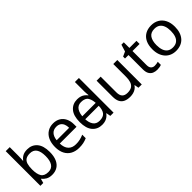

<svg xmlns="http://www.w3.org/2000/svg" viewBox="191 -1863 2976 2976"><g transform="rotate(-45 1679.0 -375.0)"><path d="M173 -575Q173 -541 171.5 -511.5Q170 -482 168 -465H173Q196 -499 236 -522Q276 -545 339 -545Q439 -545 499.5 -475.5Q560 -406 560 -268Q560 -176 532.5 -114Q505 -52 455 -21Q405 10 339 10Q276 10 236 -13Q196 -36 173 -68H166L148 0H85V-760H173ZM324 -472Q267 -472 234 -450.5Q201 -429 187 -384.5Q173 -340 173 -271V-267Q173 -168 205.5 -115.5Q238 -63 326 -63Q398 -63 433.5 -116Q469 -169 469 -269Q469 -370 433.5 -421Q398 -472 324 -472Z M907 -546Q976 -546 1025.5 -516Q1075 -486 1101.5 -431.5Q1128 -377 1128 -304V-251H761Q763 -160 807.5 -112.5Q852 -65 932 -65Q983 -65 1022.5 -74.5Q1062 -84 1104 -102V-25Q1063 -7 1023 1.5Q983 10 928 10Q852 10 793.5 -21Q735 -52 702.5 -113.5Q670 -175 670 -264Q670 -352 699.5 -415Q729 -478 782.5 -512Q836 -546 907 -546ZM906 -474Q843 -474 806.5 -433.5Q770 -393 763 -321H1036Q1036 -367 1022 -401Q1008 -435 979.5 -454.5Q951 -474 906 -474Z M1263 -238V-303H1639V-238ZM1434 10Q1334 10 1274 -59.5Q1214 -129 1214 -267Q1214 -405 1274.5 -475.5Q1335 -546 1435 -546Q1477 -546 1508 -535.5Q1539 -525 1562 -507Q1585 -489 1601 -467H1607Q1606 -480 1603.5 -505.5Q1601 -531 1601 -546V-760H1689V0H1618L1605 -72H1601Q1585 -49 1562 -30.5Q1539 -12 1507.5 -1Q1476 10 1434 10ZM1448 -63Q1533 -63 1567.5 -109.5Q1602 -156 1602 -250V-266Q1602 -366 1569 -419.5Q1536 -473 1447 -473Q1376 -473 1340.5 -416.5Q1305 -360 1305 -265Q1305 -169 1340.5 -116Q1376 -63 1448 -63Z M2307 -536V0H2235L2222 -71H2218Q2201 -43 2174 -25Q2147 -7 2115 1.5Q2083 10 2048 10Q1984 10 1940.5 -10.5Q1897 -31 1875 -74Q1853 -117 1853 -185V-536H1942V-191Q1942 -127 1971 -95Q2000 -63 2061 -63Q2121 -63 2155.5 -85.5Q2190 -108 2204.5 -151.5Q2219 -195 2219 -257V-536Z M2656 -62Q2676 -62 2697 -65.5Q2718 -69 2731 -73V-6Q2717 1 2691 5.5Q2665 10 2641 10Q2599 10 2563.5 -4.5Q2528 -19 2506 -55Q2484 -91 2484 -156V-468H2408V-510L2485 -545L2520 -659H2572V-536H2727V-468H2572V-158Q2572 -109 2595.5 -85.5Q2619 -62 2656 -62Z M3304 -269Q3304 -202 3286.5 -150.5Q3269 -99 3236.5 -63Q3204 -27 3157.5 -8.5Q3111 10 3054 10Q3001 10 2956 -8.5Q2911 -27 2878 -63Q2845 -99 2826.5 -150.5Q2808 -202 2808 -269Q2808 -358 2838 -419.5Q2868 -481 2924 -513.5Q2980 -546 3057 -546Q3130 -546 3185.5 -513.5Q3241 -481 3272.5 -419.5Q3304 -358 3304 -269ZM2899 -269Q2899 -206 2915.5 -159.5Q2932 -113 2967 -88Q3002 -63 3056 -63Q3110 -63 3145 -88Q3180 -113 3196.5 -159.5Q3213 -206 3213 -269Q3213 -333 3196 -378Q3179 -423 3144.5 -447.5Q3110 -472 3055 -472Q2973 -472 2936 -418Q2899 -364 2899 -269Z"/></g></svg>

Font: lbangla85
Style: Book
Weight: 400
Designer: Jelle Bosma - Monotype Design Team
Foundry: Monotype Imaging Inc.
Version: Version 2.003